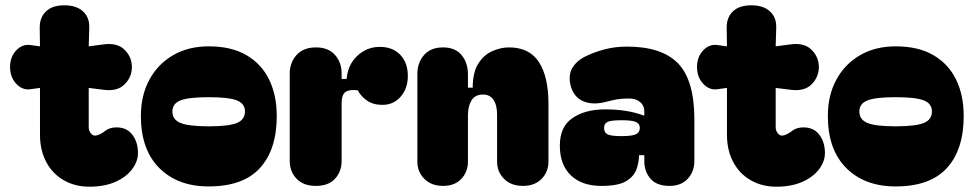

<svg xmlns="http://www.w3.org/2000/svg" viewBox="-20 -702 3681 725"><path d="M317 3Q264 3 221.5 -21Q179 -45 155 -89.5Q131 -134 131 -194V-370L94 -365Q64 -361 41 -386Q18 -411 18 -449Q18 -487 41 -511.5Q64 -536 94 -532L131 -527L130 -595Q129 -635 153 -658.5Q177 -682 223 -682Q269 -682 294 -658.5Q319 -635 317 -595L315 -527L368 -534Q422 -542 450 -514.5Q478 -487 478 -449Q478 -411 450.5 -383.5Q423 -356 371 -363L315 -370V-221Q315 -208 324 -197.5Q333 -187 346 -191Q361 -195 377.5 -208Q394 -221 420 -221Q459 -221 480 -193Q501 -165 501 -124Q501 -92 478.5 -62.5Q456 -33 415 -15Q374 3 317 3Z M768 2Q651 2 581.5 -67.5Q512 -137 512 -264Q512 -342 544 -401Q576 -460 633.5 -493.5Q691 -527 768 -527Q854 -527 911 -493.5Q968 -460 996.5 -401Q1025 -342 1025 -264Q1025 -137 961.5 -67.5Q898 2 768 2ZM631 -281Q631 -250 662 -237.5Q693 -225 768 -225Q843 -225 874 -237.5Q905 -250 905 -281Q905 -311 874 -323Q843 -335 768 -335Q693 -335 662 -323Q631 -311 631 -281Z M1173 0Q1126 0 1100 -27Q1074 -54 1074 -95V-423Q1074 -466 1100 -494.5Q1126 -523 1173 -523Q1220 -523 1245 -494.5Q1270 -466 1270 -425V-404H1289Q1293 -457 1329 -491Q1365 -525 1414 -525Q1463 -525 1491.5 -495Q1520 -465 1520 -415Q1520 -368 1493 -337Q1466 -306 1424 -306Q1389 -306 1365.5 -322.5Q1342 -339 1331 -361Q1299 -365 1284.5 -354.5Q1270 -344 1270 -313V-95Q1270 -54 1245 -27Q1220 0 1173 0Z M1653 0Q1609 0 1582.5 -26.5Q1556 -53 1556 -92V-423Q1556 -465 1581 -494Q1606 -523 1653 -523Q1699 -523 1723 -494Q1747 -465 1747 -421V-371H1765Q1765 -428 1785.5 -461Q1806 -494 1838 -508.5Q1870 -523 1902 -523Q1979 -523 2015 -467.5Q2051 -412 2051 -310V-92Q2051 -53 2025 -26.5Q1999 0 1955 0Q1910 0 1883.5 -26.5Q1857 -53 1857 -92V-269Q1857 -305 1843.5 -325Q1830 -345 1804 -345Q1774 -345 1760.5 -323Q1747 -301 1747 -267V-92Q1747 -53 1722 -26.5Q1697 0 1653 0Z M2251 0Q2177 0 2135.5 -40Q2094 -80 2094 -152Q2094 -224 2142 -256.5Q2190 -289 2265 -289Q2309 -289 2345 -283Q2381 -277 2410 -266H2413V-281Q2413 -304 2396 -317.5Q2379 -331 2353 -330Q2328 -330 2310.5 -327Q2293 -324 2267 -317Q2219 -305 2184 -319Q2149 -333 2136 -374Q2124 -417 2141.5 -446Q2159 -475 2195 -491Q2226 -506 2264.5 -516Q2303 -526 2348 -526Q2479 -526 2540.5 -462.5Q2602 -399 2602 -250V-95Q2602 -54 2577 -27Q2552 0 2508 0Q2460 0 2436.5 -27Q2413 -54 2413 -93V-116H2393Q2393 -90 2383.5 -63Q2374 -36 2344.5 -18Q2315 0 2251 0ZM2261 -219Q2261 -202 2273.5 -195Q2286 -188 2328 -188Q2366 -188 2381 -195Q2396 -202 2396 -219Q2396 -235 2381 -241.5Q2366 -248 2328 -248Q2286 -248 2273.5 -241.5Q2261 -235 2261 -219Z M2911 3Q2858 3 2815.5 -21Q2773 -45 2749 -89.5Q2725 -134 2725 -194V-370L2688 -365Q2658 -361 2635 -386Q2612 -411 2612 -449Q2612 -487 2635 -511.5Q2658 -536 2688 -532L2725 -527L2724 -595Q2723 -635 2747 -658.5Q2771 -682 2817 -682Q2863 -682 2888 -658.5Q2913 -635 2911 -595L2909 -527L2962 -534Q3016 -542 3044 -514.5Q3072 -487 3072 -449Q3072 -411 3044.5 -383.5Q3017 -356 2965 -363L2909 -370V-221Q2909 -208 2918 -197.5Q2927 -187 2940 -191Q2955 -195 2971.5 -208Q2988 -221 3014 -221Q3053 -221 3074 -193Q3095 -165 3095 -124Q3095 -92 3072.5 -62.5Q3050 -33 3009 -15Q2968 3 2911 3Z M3362 2Q3245 2 3175.5 -67.5Q3106 -137 3106 -264Q3106 -342 3138 -401Q3170 -460 3227.5 -493.5Q3285 -527 3362 -527Q3448 -527 3505 -493.5Q3562 -460 3590.5 -401Q3619 -342 3619 -264Q3619 -137 3555.5 -67.5Q3492 2 3362 2ZM3225 -281Q3225 -250 3256 -237.5Q3287 -225 3362 -225Q3437 -225 3468 -237.5Q3499 -250 3499 -281Q3499 -311 3468 -323Q3437 -335 3362 -335Q3287 -335 3256 -323Q3225 -311 3225 -281Z"/></svg>

Font: Bagel Fat One
Style: Regular
Weight: 400
Designer: Kyung-won Kim
Foundry: JAMO
Version: Version 1.000; ttfautohint (v1.8.4.7-5d5b);gftools[0.9.28]